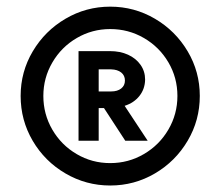

<svg xmlns="http://www.w3.org/2000/svg" viewBox="-20 -741 673 586"><path d="M43 -448.2Q43 -522 80.1 -584.5Q117.2 -647 179.9 -683.8Q242.7 -720.7 316.4 -720.7Q390.1 -720.7 452.9 -683.8Q515.6 -647 552.7 -584.5Q589.8 -522 589.8 -448.2Q589.8 -374 552.7 -311.3Q515.6 -248.5 452.9 -211.7Q390.1 -174.8 316.4 -174.8Q242.7 -174.8 179.7 -211.7Q116.7 -248.5 79.8 -311.3Q43 -374 43 -448.2ZM521.5 -448.2Q521.5 -503.9 493.9 -550.8Q466.3 -597.7 419.2 -625Q372.1 -652.3 316.4 -652.3Q261.2 -652.3 214.4 -625Q167.5 -597.7 139.9 -550.5Q112.3 -503.4 112.3 -448.2Q112.3 -392.6 139.6 -345.5Q167 -298.3 213.9 -270.8Q260.7 -243.2 316.4 -243.2Q372.1 -243.2 419.2 -270.8Q466.3 -298.3 493.9 -345.5Q521.5 -392.6 521.5 -448.2ZM219.7 -585H315.4Q346.7 -585 370.8 -574Q395 -563 408.9 -543.2Q422.9 -523.4 422.9 -498Q422.4 -469.7 405.8 -448.5Q389.2 -427.2 360.4 -418L430.7 -311.5H362.3L297.4 -411.1H281.2V-311.5H219.7ZM319.3 -461.9Q338.4 -461.9 349.9 -470.9Q361.3 -480 361.3 -495.1Q361.3 -510.7 349.9 -519.8Q338.4 -528.8 319.3 -529.3H281.2V-461.9Z"/></svg>

Font: Wanted Sans Medium
Style: Regular
Weight: 500
Designer: Original Design by Kil Hyung-jin and Kang Hanbin, Wanted Lab, Inc; Hangeul from Source Han Sans by Jang Soo-young and Ka
Foundry: Wanted Lab, Inc.
Version: Version 1.001